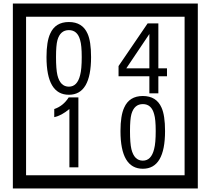

<svg xmlns="http://www.w3.org/2000/svg" viewBox="-20 -980 1195 1090"><path d="M1103 90H53V-960H1103ZM1028 15V-885H128V15ZM497 -656Q497 -442 371 -442Q244 -442 244 -656Q244 -744 265 -789Q294 -855 371 -855Q448 -855 477 -789Q497 -745 497 -656ZM444 -656Q444 -723 435 -752Q420 -809 371 -809Q322 -809 306 -752Q298 -723 298 -656Q298 -587 306 -553Q322 -488 371 -488Q419 -488 435 -554Q444 -587 444 -656ZM928 -547H879V-450H828V-547H653V-605L818 -847H879V-592H928ZM828 -592V-787L697 -592ZM425 -30H374V-361Q328 -323 288 -315V-361Q339 -378 370 -427H425ZM917 -236Q917 -22 791 -22Q664 -22 664 -236Q664 -324 685 -369Q714 -435 791 -435Q868 -435 897 -369Q917 -325 917 -236ZM864 -236Q864 -303 855 -332Q840 -389 791 -389Q742 -389 726 -332Q718 -303 718 -236Q718 -167 726 -133Q742 -68 791 -68Q839 -68 855 -134Q864 -167 864 -236Z"/></svg>

Font: Unicode BMP Fallback SIL
Style: Regular
Weight: 400
Foundry: NRSI, SIL International
Version: Version 5.1 Based on Unicode 5.1